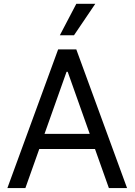

<svg xmlns="http://www.w3.org/2000/svg" viewBox="-20 -959 686 979"><path d="M17.6 0 276.4 -707H369.1L627.9 0H535.2L464.4 -199.2H180.2L109.4 0ZM437.5 -276.4 325.2 -592.8H319.3L207 -276.4ZM369.1 -939.5H465.8L357.4 -779.3H285.2Z"/></svg>

Font: Pretendard Std
Style: Regular
Weight: 400
Designer: Base glyphs from Inter by Rasmus Andersson; Hangeul glyphs from Noto Sans CJK(Source Han Sans) by Jang Soo-young and Kan
Foundry: Kil Hyung-jin
Version: Version 1.309